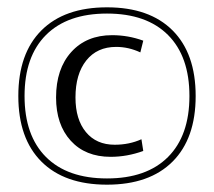

<svg xmlns="http://www.w3.org/2000/svg" viewBox="-20 -680 584 524"><path d="M451 -239Q388 -176 272 -176Q156 -176 93 -239Q30 -302 30 -418Q30 -534 93 -597Q156 -660 272 -660Q388 -660 451 -597Q514 -534 514 -418Q514 -302 451 -239ZM105.5 -251.5Q164 -193 272 -193Q380 -193 438.5 -251.5Q497 -310 497 -418Q497 -526 438.5 -584.5Q380 -643 272 -643Q164 -643 105.5 -584.5Q47 -526 47 -418Q47 -310 105.5 -251.5ZM282 -252Q213 -252 173 -296Q133 -340 133 -414Q133 -492 174.5 -538Q216 -584 286 -584Q330 -584 371 -569L363 -537Q331 -552 297 -552Q245 -552 215.5 -515Q186 -478 186 -414Q186 -354 214.5 -319.5Q243 -285 293 -285Q333 -285 366 -300L371 -268Q327 -252 282 -252Z"/></svg>

Font: Arapey Regular-Display
Style: Regular
Weight: 400
Designer: Eduardo Rodriguez Tunni
Foundry: Eduardo Rodriguez Tunni
Version: Version 4.000